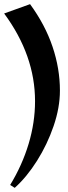

<svg xmlns="http://www.w3.org/2000/svg" viewBox="-30 -786 329 926"><path d="M19 106Q77 11 108 -92Q139 -195 139 -298Q139 -519 -10 -721L115 -766Q188 -666 223.5 -560.5Q259 -455 259 -349Q259 -267 228.5 -178Q198 -89 148.5 -10.5Q99 68 41 120Z"/></svg>

Font: Rakkas
Style: Regular
Weight: 400
Designer: Zeynep Akay
Foundry: Zeynep Akay
Version: Version 2.000